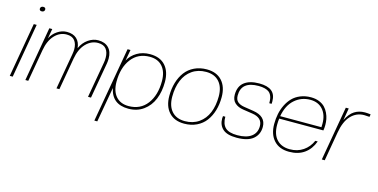

<svg xmlns="http://www.w3.org/2000/svg" viewBox="-83 -1129 3473 1763"><g transform="rotate(15 1653.5 -248.0)"><path d="M43 0H15.1L105 -516.1H132.8ZM144 -647.9Q133.8 -647.9 127.9 -653.1Q122.1 -658.2 122.1 -667Q122.1 -678.2 129.4 -685.1Q136.7 -691.9 149.9 -691.9Q160.2 -691.9 166 -686.8Q171.9 -681.6 171.9 -672.9Q171.9 -661.6 164.6 -654.8Q157.2 -647.9 144 -647.9Z M787.1 0H758.8L818.8 -340.8Q822.8 -362.3 822.8 -388.2Q822.8 -440.4 798.3 -471.2Q773.9 -502 721.2 -502Q655.8 -502 606 -450Q556.2 -397.9 540 -304.2L486.8 0H459L519 -340.8Q523.9 -369.1 523.9 -388.2Q523.9 -439.9 499.5 -470.9Q475.1 -502 422.9 -502Q357.4 -502 308.8 -450Q260.3 -397.9 244.1 -304.2L190.9 0H163.1L252.9 -516.1H280.8L264.2 -422.9Q286.6 -468.8 329.3 -497.3Q372.1 -525.9 418.9 -525.9Q478 -525.9 511.7 -494.9Q545.4 -463.9 550.8 -407.2Q577.1 -463.9 622.3 -494.9Q667.5 -525.9 716.8 -525.9Q780.3 -525.9 815.7 -489.7Q851.1 -453.6 851.1 -388.2Q851.1 -363.8 847.2 -340.8Z M1143.6 9.8Q987.8 9.8 958.5 -137.2L899.4 195.8H871.6L996.6 -516.1H1024.4L1005.4 -411.1Q1033.7 -463.4 1086.7 -494.6Q1139.6 -525.9 1209.5 -525.9Q1304.2 -525.9 1355 -469.5Q1405.8 -413.1 1405.8 -314Q1405.8 -222.7 1376.2 -150.1Q1346.7 -77.6 1286.4 -33.9Q1226.1 9.8 1143.6 9.8ZM1139.6 -14.2Q1251.5 -14.2 1314.5 -97.2Q1377.4 -180.2 1377.4 -314Q1377.4 -402.8 1334.2 -452.4Q1291 -502 1213.4 -502Q1101.6 -502 1038.6 -418.9Q975.6 -335.9 975.6 -202.1Q975.6 -113.3 1018.8 -63.7Q1062 -14.2 1139.6 -14.2Z M1674.3 -14.2Q1751 -14.2 1806.6 -53Q1862.3 -91.8 1889.9 -158.9Q1917.5 -226.1 1917.5 -314Q1917.5 -402.8 1873.3 -452.4Q1829.1 -502 1748.5 -502Q1671.9 -502 1616.2 -463.1Q1560.5 -424.3 1533 -357.2Q1505.4 -290 1505.4 -202.1Q1505.4 -113.3 1549.6 -63.7Q1593.8 -14.2 1674.3 -14.2ZM1674.3 9.8Q1580.6 9.8 1529.1 -46.9Q1477.5 -103.5 1477.5 -202.1Q1477.5 -270.5 1494.9 -328.9Q1512.2 -387.2 1545.4 -431.4Q1578.6 -475.6 1630.9 -500.7Q1683.1 -525.9 1748.5 -525.9Q1842.3 -525.9 1893.8 -469.2Q1945.3 -412.6 1945.3 -314Q1945.3 -245.6 1928 -187.3Q1910.6 -128.9 1877.4 -84.7Q1844.2 -40.5 1792 -15.4Q1739.7 9.8 1674.3 9.8Z M2172.9 9.8Q2082 9.8 2041 -27.1Q2000 -64 2000 -127Q2000 -134.3 2002 -149.9H2023.9Q2023.9 -80.6 2058.3 -47.4Q2092.8 -14.2 2172.9 -14.2Q2259.8 -14.2 2306.4 -49.1Q2353 -84 2353 -147.9Q2353 -228 2254.9 -242.2L2165 -255.9Q2115.7 -263.2 2085.4 -290.8Q2055.2 -318.4 2055.2 -368.2Q2055.2 -447.3 2105.5 -486.6Q2155.8 -525.9 2247.1 -525.9Q2326.7 -525.9 2365.7 -494.4Q2404.8 -462.9 2404.8 -397Q2404.8 -381.8 2403.8 -374H2381.8Q2381.8 -397.9 2379.2 -415.3Q2376.5 -432.6 2368.2 -450Q2359.9 -467.3 2345.2 -478Q2330.6 -488.8 2305.9 -495.4Q2281.2 -502 2247.1 -502Q2083 -502 2083 -368.2Q2083 -327.1 2106.2 -307.6Q2129.4 -288.1 2168 -282.2L2257.8 -268.1Q2380.9 -249 2380.9 -147.9Q2380.9 -76.2 2329.8 -33.2Q2278.8 9.8 2172.9 9.8Z M2671.4 9.8Q2578.1 9.8 2526.4 -47.1Q2474.6 -104 2474.6 -202.1Q2474.6 -252 2483.9 -297.9Q2493.2 -343.8 2513.9 -385.7Q2534.7 -427.7 2564.7 -458.5Q2594.7 -489.3 2639.6 -507.6Q2684.6 -525.9 2739.3 -525.9Q2782.7 -525.9 2816.9 -512Q2851.1 -498 2872.1 -476.3Q2893.1 -454.6 2906.7 -425.5Q2920.4 -396.5 2925.5 -369.1Q2930.7 -341.8 2930.7 -314Q2930.7 -283.2 2926.3 -261.2H2506.3Q2502.4 -233.4 2502.4 -202.1Q2502.4 -110.8 2547.6 -62.5Q2592.8 -14.2 2671.4 -14.2Q2744.6 -14.2 2798.3 -50.8Q2852.1 -87.4 2879.4 -149.9H2902.3Q2874.5 -73.2 2816.2 -31.7Q2757.8 9.8 2671.4 9.8ZM2739.3 -502Q2653.3 -502 2590.6 -446.3Q2527.8 -390.6 2509.3 -285.2H2901.4Q2902.3 -297.4 2902.3 -318.8Q2902.3 -402.8 2858.4 -452.4Q2814.5 -502 2739.3 -502Z M3009.3 0H2981.4L3071.3 -516.1H3099.1L3079.1 -400.9Q3111.3 -465.8 3154.1 -492.9Q3196.8 -520 3252.4 -520Q3272.9 -520 3307.1 -516.1L3303.2 -491.2L3252.4 -494.1Q3178.7 -494.1 3127.2 -439.7Q3075.7 -385.3 3057.1 -275.9Z"/></g></svg>

Font: Creato Display Thin
Style: Italic
Weight: 265
Italic angle: -10°
Version: Version 1.000